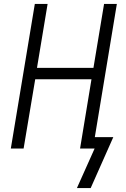

<svg xmlns="http://www.w3.org/2000/svg" viewBox="-20 -755 640 976"><path d="M371 201 461 0H387L445 -352H159L100 0H35L157 -735H222L168 -410H455L509 -735H574L462 -58H556L441 201Z"/></svg>

Font: Iosevka SS04 Light Extended
Style: Italic
Weight: 300
Width: 7
Italic angle: -9°
Monospace: yes
Designer: Belleve Invis
Foundry: Belleve Invis
Version: Version 19.0.0; ttfautohint (v1.8.4)